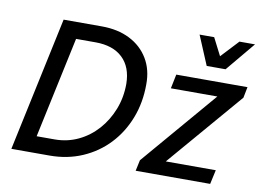

<svg xmlns="http://www.w3.org/2000/svg" viewBox="-78 -854 1320 972"><g transform="rotate(10 582.0 -367.5)"><path d="M35 0 182 -690H378Q461 -690 522.5 -659Q584 -628 618 -571.5Q652 -515 651 -439Q651 -346 620 -266Q589 -186 533 -126.5Q477 -67 400 -33.5Q323 0 231 0ZM150 -85H242Q307 -85 363 -111.5Q419 -138 461 -185Q503 -232 527 -293.5Q551 -355 551 -425Q550 -511 500.5 -558Q451 -605 361 -605H261ZM674 0 686 -56 1016 -442H777L792 -515H1158L1147 -459L816 -73H1073L1057 0ZM873 -735H948L994 -645L1078 -735H1158L1033 -585H936Z"/></g></svg>

Font: Radio Canada
Style: Italic
Weight: 400
Italic angle: -12°
Designer: Charles Daoud, Etienne Aubert Bonn, Alexandre Saumier Demers, Jacques Le Bailly
Foundry: Radio-Canada
Version: Version 2.104;gftools[0.9.28.dev5+ged2979d]